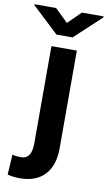

<svg xmlns="http://www.w3.org/2000/svg" viewBox="-161 -787 590 1050"><g transform="rotate(10 134.0 -262.5)"><path d="M214.4 -528.3V17.6Q213.9 111.3 165.3 162.4Q116.7 213.4 28.8 213.4Q-8.8 213.4 -40.5 205.1L-33.7 93.3Q-12.2 99.1 14.2 99.1Q73.2 99.1 73.2 13.2V-528.3ZM134.3 -668 205.6 -737.8H326.2V-732.4L178.7 -595.2H89.4L-58.1 -733.4V-737.8H62.5Z"/></g></svg>

Font: Robotiche
Style: Bold
Weight: 700
Designer: Google
Version: Version 2.001150; 2014